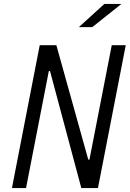

<svg xmlns="http://www.w3.org/2000/svg" viewBox="-20 -961 662 981"><path d="M395.5 0H480.5L622.5 -730H551L437 -145.5H431L268 -730H183L41 0H113L229.5 -598H235.5ZM383 -822.5 513.5 -941H600.5L451.5 -822.5Z"/></svg>

Font: Monaspace Neon Light
Style: Italic
Weight: 300
Italic angle: -11°
Designer: Riley Cran & the Lettermatic Team
Foundry: Lettermatic
Version: Version 1.200 (Monaspace Neon)